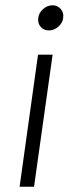

<svg xmlns="http://www.w3.org/2000/svg" viewBox="-20 -707 274 727"><path d="M125 -639.2Q127 -658.7 143.3 -672.9Q159.7 -687 179.2 -687Q197.8 -687 210 -672.9Q222.2 -658.7 219.2 -639.2Q217.3 -620.1 200.9 -606Q184.6 -591.8 165 -591.8Q145.5 -591.8 133.8 -605.7Q122.1 -619.6 125 -639.2ZM54.2 0 124 -500H179.2L108.9 0Z"/></svg>

Font: Human Sans Light
Style: Italic
Weight: 300
Italic angle: -8°
Designer: Tim Radville
Foundry: Continuum
Version: Version 1.000;FEAKit 1.0